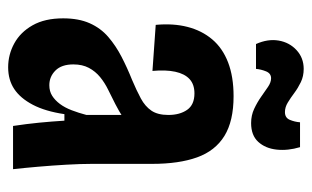

<svg xmlns="http://www.w3.org/2000/svg" viewBox="-167 -586 765 471"><g transform="rotate(90 215.5 -350.5)"><path d="M145 12Q114 12 86.5 -3Q59 -18 42 -48Q25 -78 25 -123Q25 -161 37 -188Q49 -215 70.5 -233.5Q92 -252 119 -266Q146 -280 176 -292Q202 -303 221.5 -313.5Q241 -324 251.5 -339.5Q262 -355 262 -381Q262 -409 249.5 -427Q237 -445 209 -445Q187 -445 174 -433Q161 -421 156 -398Q151 -375 154 -342L41 -350Q37 -393 46 -428Q55 -463 76.5 -488.5Q98 -514 133 -527.5Q168 -541 216 -541Q277 -541 313.5 -518.5Q350 -496 366 -451.5Q382 -407 382 -341V-193Q382 -166 384 -131Q386 -96 389 -61.5Q392 -27 395 0H289Q284 -33 281 -63.5Q278 -94 276 -126H260Q253 -79 237 -48.5Q221 -18 198.5 -3Q176 12 145 12ZM189 -89Q204 -89 215 -96Q226 -103 235 -115Q244 -127 250.5 -144Q257 -161 262 -180V-292L294 -294Q284 -280 268.5 -270Q253 -260 235.5 -251Q218 -242 200.5 -233.5Q183 -225 169 -213.5Q155 -202 146.5 -186Q138 -170 138 -148Q138 -119 153 -104Q168 -89 189 -89ZM282 -584Q263 -584 247 -591.5Q231 -599 217.5 -608.5Q204 -618 193 -625.5Q182 -633 172 -633Q160 -633 155 -620.5Q150 -608 149 -596H88Q75 -625 79.5 -651.5Q84 -678 103 -695.5Q122 -713 149 -713Q167 -713 181.5 -706Q196 -699 208 -690Q220 -681 231.5 -674Q243 -667 255 -667Q269 -667 274 -679Q279 -691 280 -704H341Q350 -674 347 -646.5Q344 -619 328 -601.5Q312 -584 282 -584Z"/></g></svg>

Font: Bricolage Grotesque 24pt Condensed SemiBold
Style: Regular
Weight: 600
Width: 3
Designer: Mathieu Triay
Foundry: Atelier Triay
Version: Version 1.001;gftools[0.9.33.dev8+g029e19f]